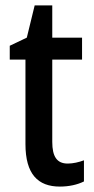

<svg xmlns="http://www.w3.org/2000/svg" viewBox="-20 -679 347 709"><path d="M230 -75C190 -75 173 -101 173 -155V-459H283V-540H173V-659H108L79 -540L16 -510V-459H74V-147C74 -36 120 10 201 10C235 10 266 3 290 -9V-87C271 -80 250 -75 230 -75Z"/></svg>

Font: Noto Sans Khmer UI Condensed Medium
Style: Regular
Weight: 500
Width: 3
Designer: Danh Hong and the Monotype Design Team
Foundry: Monotype Imaging Inc.
Version: Version 2.002